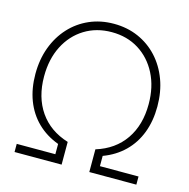

<svg xmlns="http://www.w3.org/2000/svg" viewBox="-108 -841 932 945"><g transform="rotate(15 358.5 -368.0)"><path d="M48.3 0V-41.5H245.1V-93.8Q182.1 -117.2 137.9 -160.4Q93.8 -203.6 70.8 -263.9Q47.9 -324.2 47.9 -397.9Q47.9 -472.2 70.8 -533.9Q93.8 -595.7 135.5 -641.1Q177.2 -686.5 233.9 -711.4Q290.5 -736.3 358.4 -736.3Q426.3 -736.3 483.2 -711.4Q540 -686.5 581.8 -641.1Q623.5 -595.7 646.5 -533.9Q669.4 -472.2 669.4 -397.9Q669.4 -324.2 646.5 -263.9Q623.5 -203.6 579.3 -160.4Q535.2 -117.2 472.2 -93.8V-41.5H668.9V0H429.2V-115.7Q523.9 -145 574.5 -218.3Q625 -291.5 625 -397.9Q625 -485.8 590.8 -552.5Q556.6 -619.1 496.8 -656.5Q437 -693.8 358.9 -693.8Q280.8 -693.8 220.5 -656.5Q160.2 -619.1 126.2 -552.5Q92.3 -485.8 92.3 -397.9Q92.3 -291.5 142.8 -218.3Q193.4 -145 288.1 -115.7V0Z"/></g></svg>

Font: Inter 28pt ExtraLight
Style: Regular
Weight: 250
Designer: Rasmus Andersson
Foundry: rsms
Version: Version 4.001;git-66647c0bb